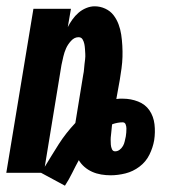

<svg xmlns="http://www.w3.org/2000/svg" viewBox="-20 -548 540 609"><path d="M186 41 110 0H0L86 -520H205L195 -462Q201 -474 209.5 -486Q218 -498 229 -507.5Q240 -517 253.5 -522.5Q267 -528 280 -528Q298 -528 314 -520.5Q330 -513 340 -500Q350 -487 356 -471Q362 -455 364.5 -438Q367 -421 368 -403Q369 -385 368.5 -367.5Q368 -350 365.5 -331.5Q363 -313 360 -295L349 -234Q355 -235 360 -235Q365 -235 370 -235Q395 -235 418 -226Q441 -217 454 -198Q467 -179 470 -154Q473 -129 469 -103Q465 -80 454 -57.5Q443 -35 422.5 -19.5Q402 -4 378 2Q354 8 331 8Q316 8 301 5.5Q286 3 272.5 -3Q259 -9 248 -18.5Q237 -28 230 -40Q219 -20 209 0.5Q199 21 186 41ZM122 -19Q133 -37 144 -55Q155 -73 166.5 -91Q178 -109 191 -125.5Q204 -142 219 -158L244 -311Q246 -320 246.5 -328Q247 -336 248 -344Q249 -352 250 -360.5Q251 -369 250.5 -377Q250 -385 249.5 -393Q249 -401 247.5 -408.5Q246 -416 242 -423Q238 -430 229 -430Q216 -430 205.5 -418.5Q195 -407 189.5 -394.5Q184 -382 181 -369Q178 -356 175 -342ZM345 -68Q353 -68 359.5 -73Q366 -78 370 -85Q374 -92 375.5 -99.5Q377 -107 379 -115Q380 -121 380.5 -127.5Q381 -134 381 -140.5Q381 -147 378.5 -153.5Q376 -160 369 -160Q361 -160 353 -158.5Q345 -157 336 -154L335 -149Q334 -141 333.5 -133.5Q333 -126 332 -119Q331 -112 331 -104.5Q331 -97 331.5 -89.5Q332 -82 335 -75Q338 -68 345 -68Z"/></svg>

Font: Iosevka Term Curly Heavy
Style: Italic
Weight: 900
Italic angle: -9°
Designer: Belleve Invis
Foundry: Belleve Invis
Version: Version 32.3.0